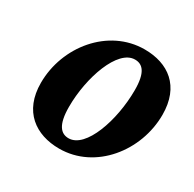

<svg xmlns="http://www.w3.org/2000/svg" viewBox="-120 -625 773 766"><g transform="rotate(30 266.5 -242.0)"><path d="M240.9 15.2C406.9 15.2 530.8 -140.9 530.8 -307.7C530.8 -439.4 448.4 -498.5 339.3 -498.5C172.3 -498.5 46.8 -343 46.8 -176C46.8 -44.7 132.3 15.2 240.9 15.2ZM252.6 -39.3C218.3 -39.3 191.7 -64.2 191.7 -149.3C191.7 -284.6 247 -444.1 326.1 -444.1C361.6 -444.1 385.9 -418.7 385.9 -337.8C385.9 -198.1 331.4 -39.3 252.6 -39.3Z"/></g></svg>

Font: Source Serif Variable
Style: Italic
Weight: 389
Italic angle: -12°
Designer: Frank Grießhammer
Foundry: Adobe Systems Incorporated
Version: Version 3.001;hotconv 1.0.111;makeotfexe 2.5.65597